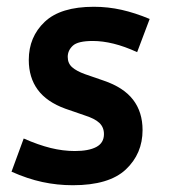

<svg xmlns="http://www.w3.org/2000/svg" viewBox="-20 -537 501 567"><path d="M201 -91Q242 -91 264.5 -103Q287 -115 287 -141Q287 -161 273.5 -174Q260 -187 228 -197L173 -216Q118 -236 91.5 -272Q65 -308 65 -360Q65 -428 112 -472.5Q159 -517 257 -517Q299 -517 339 -508Q379 -499 422 -481L385 -383Q348 -400 315.5 -408Q283 -416 254 -416Q210 -416 195 -402Q180 -388 180 -369Q180 -350 193 -338.5Q206 -327 231 -318L286 -299Q345 -279 373 -242.5Q401 -206 401 -153Q401 -83 351.5 -36.5Q302 10 195 10Q149 10 105 0.5Q61 -9 14 -30L50 -128Q93 -109 129.5 -100Q166 -91 201 -91Z"/></svg>

Font: Inria Sans
Style: Bold Italic
Weight: 700
Italic angle: -10°
Designer: Black Foundry Team
Foundry: Black Foundry
Version: Version 1.2; ttfautohint (v1.8.3)